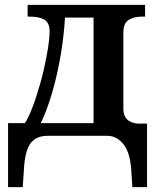

<svg xmlns="http://www.w3.org/2000/svg" viewBox="-20 -556 645 786"><path d="M13 -52H82Q112 -99 144 -212Q159 -264 171 -327.5Q183 -391 183 -428Q183 -463 161.5 -475.5Q140 -488 101 -488H93V-536H574V-488H562Q528 -488 506.5 -474.5Q485 -461 485 -422V-110Q485 -56 543 -50H582V210H522L517 137Q512 67 485 34Q458 1 422 0H175Q127 0 104.5 31.5Q82 63 78 137L73 210H13ZM363 -52V-484H246Q239 -365 212 -248Q185 -131 147 -52Z"/></svg>

Font: Noto Serif SemiBold
Style: Regular
Weight: 600
Designer: Monotype Design Team
Foundry: Monotype Imaging Inc.
Version: Version 1.001